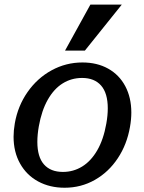

<svg xmlns="http://www.w3.org/2000/svg" viewBox="-20 -834 640 856"><path d="M40.5 -224.5Q40.5 -252 46 -284Q59.5 -361.5 102.8 -423.5Q146 -485.5 210 -520.5Q274 -555.5 347.5 -555.5Q413 -555.5 462.2 -528Q511.5 -500.5 538.5 -449.8Q565.5 -399 565.5 -332Q565.5 -302 559.5 -268Q546 -190 505.2 -128.5Q464.5 -67 403 -32Q341.5 3 268 3Q202 3 150.2 -25Q98.5 -53 69.5 -104.8Q40.5 -156.5 40.5 -224.5ZM454 -283Q460.5 -319 460.5 -351Q460.5 -418.5 430.8 -452.5Q401 -486.5 346 -486.5Q298.5 -486.5 259.5 -462.2Q220.5 -438 193 -389.5Q165.5 -341 153 -270.5Q146.5 -233.5 146.5 -201.5Q146.5 -134.5 176 -101Q205.5 -67.5 260.5 -67.5Q307 -67.5 346.2 -91.5Q385.5 -115.5 413.5 -163.8Q441.5 -212 454 -283ZM270 -608.5 383 -813.5H523L358.5 -608.5Z"/></svg>

Font: JuliaMono SemiBoldItalic
Style: Regular
Weight: 600
Italic angle: -9°
Monospace: yes
Designer: cormullion
Foundry: corm
Version: Version 0.049; ttfautohint (v1.8.4)